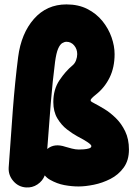

<svg xmlns="http://www.w3.org/2000/svg" viewBox="-20 -761 600 863"><path d="M278.8 -741.2Q332.5 -741.2 373 -720.5Q413.6 -699.7 440.7 -666Q467.8 -632.3 481.4 -593.3Q495.1 -554.2 495.1 -517.6Q495.1 -458 472.7 -412.4Q450.2 -366.7 411.1 -335.9Q387.2 -316.9 387.2 -310.5Q387.2 -306.2 392.3 -303Q397.5 -299.8 403.3 -296.9Q422.4 -287.1 449 -271Q475.6 -254.9 500.7 -230.2Q525.9 -205.6 542.7 -170.7Q559.6 -135.7 559.6 -88.9Q559.6 -40 535.9 -7.6Q512.2 24.9 476.3 43.2Q440.4 61.5 401.9 69.3Q363.3 77.1 333 77.1Q302.2 77.1 269.3 71Q236.3 64.9 204.6 46.9Q190.9 39.1 181.2 27.3Q171.9 52.2 148.4 67.9Q125 83.5 96.7 81.5Q62.5 79.1 39.8 52.7Q17.1 26.4 19 -7.8Q28.3 -144 37.8 -268.8Q47.4 -393.6 61.5 -504.4Q75.2 -610.8 132.6 -676Q189.9 -741.2 278.8 -741.2ZM274.4 -101.1Q285.6 -97.7 302.7 -93.3Q319.8 -88.9 334 -88.9Q343.3 -88.9 356.7 -89.8Q370.1 -90.8 380.4 -94Q390.6 -97.2 390.6 -104.5Q390.6 -115.7 327.6 -148.4Q306.6 -159.7 281.2 -179.2Q255.9 -198.7 237.8 -229Q219.7 -259.3 219.7 -302.2Q219.7 -359.4 247.3 -400.4Q274.9 -441.4 305.7 -466.8Q316.4 -475.6 321.8 -490Q327.1 -504.4 327.1 -517.6Q327.1 -540.5 313.2 -556.9Q299.3 -573.2 278.8 -573.2Q269.5 -573.2 259.5 -567.1Q249.5 -561 241.2 -542Q232.9 -522.9 227.5 -482.9Q216.3 -396.5 208.3 -298.1Q200.2 -199.7 192.4 -91.3Q224.1 -118.2 274.4 -101.1Z"/></svg>

Font: Mikhak-DS1-FD Black
Style: Regular
Weight: 900
Designer: Amin Abedi
Version: Version 3.2